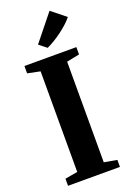

<svg xmlns="http://www.w3.org/2000/svg" viewBox="-184 -1058 755 1119"><g transform="rotate(-20 193.0 -498.0)"><path d="M110.5 -57.5V-681.5L32.5 -697.5V-743H354.5V-697.5L275 -681.5V-57.5L354.5 -43.5V0H32.5V-44ZM195.5 -796.5 149.5 -833 280 -995.5 368 -925Q353 -906 332.8 -887.8Q312.5 -869.5 289.5 -852.5Q266.5 -835.5 243 -821.2Q219.5 -807 197 -796.5Z"/></g></svg>

Font: Merriweather 72pt ExtraBold
Style: Regular
Weight: 800
Version: Version 2.100